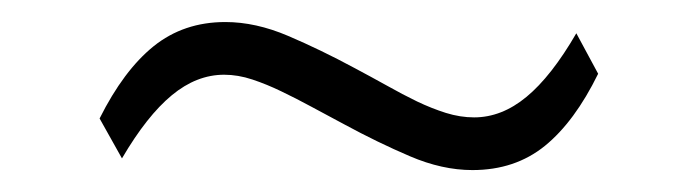

<svg xmlns="http://www.w3.org/2000/svg" viewBox="-20 -341 640 176"><path d="M413.1 -185.1Q385.3 -185.1 355.7 -197.8Q326.2 -210.4 295.4 -227.1Q279.8 -235.4 265.4 -243.2Q251 -251 237.8 -257.3Q224.6 -263.7 211.4 -268.1Q198.2 -272.5 185.5 -272.5Q160.2 -272.5 137.5 -253.7Q114.7 -234.9 91.8 -195.8L71.3 -232.4Q93.3 -276.4 120.8 -298.6Q148.4 -320.8 186.5 -320.8Q214.4 -320.8 244.1 -308.1Q273.9 -295.4 304.7 -278.8Q320.3 -270.5 334.7 -262.5Q349.1 -254.4 362.3 -248Q375.5 -241.7 388.7 -237.5Q401.9 -233.4 414.6 -233.4Q439.9 -233.4 462.6 -252.2Q485.4 -271 508.3 -310.5L528.3 -273.4Q506.8 -229.5 479.5 -207.3Q452.1 -185.1 413.1 -185.1Z"/></svg>

Font: Twentytwelve Slab Light
Style: TwentytwelveSlab
Weight: 300
Designer: Domenico Catapano
Version: Version 1.00 2012